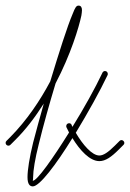

<svg xmlns="http://www.w3.org/2000/svg" viewBox="-30 -620 463 684"><path d="M87 44C111 44 170 -34 228 -128C255 -84 290 -46 324 -46C346 -46 367 -61 393 -87L410 -104C412 -106 413 -108 413 -111C413 -116 408 -121 403 -121C400 -121 398 -120 396 -118L379 -101C355 -77 338 -66 324 -66C298 -66 265 -104 240 -147C283 -218 326 -295 353 -352C354 -354 354 -355 354 -357C354 -362 350 -367 344 -367C340 -367 336 -364 335 -361C309 -306 269 -234 228 -168L225 -175C224 -179 220 -181 216 -181C210 -181 206 -176 206 -171C206 -169 206 -168 207 -166C210 -160 213 -154 216 -148C158 -55 102 24 87 24C86 24 88 23 88 11C88 -12 95 -55 108 -106C124 -172 146 -250 168 -323C222 -426 251 -522 260 -565C261 -572 262 -579 262 -584C262 -594 258 -600 250 -600C242 -600 238 -594 229 -571C210 -527 180 -432 149 -330C113 -262 66 -192 7 -132L-7 -118C-9 -116 -10 -114 -10 -111C-10 -106 -6 -101 0 -101C3 -101 5 -102 7 -104L21 -118C62 -158 96 -204 126 -251C112 -202 99 -154 88 -112C75 -59 68 -14 68 11C68 36 76 44 87 44Z"/></svg>

Font: Mistral SingleLine Outline
Style: Regular
Weight: 300
Designer: François Chastanet, Élisa Garzelli, Anais Alves, Morgane Autin
Foundry: institut supérieur des arts et du design Toulouse / isdaT
Version: Version 1.000;Glyphs 3.3 (3337)